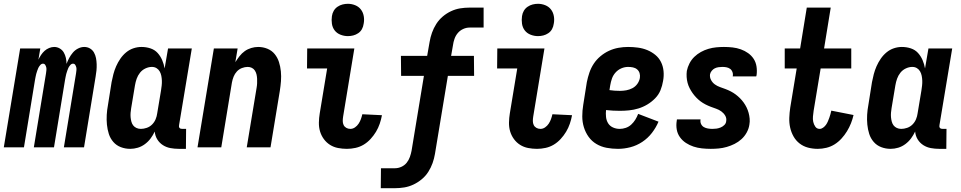

<svg xmlns="http://www.w3.org/2000/svg" viewBox="-37 -775 5057 1010"><path d="M-17 0 69 -520H175L165 -461Q171 -474 179 -486Q187 -498 197.5 -507.5Q208 -517 221.5 -522.5Q235 -528 248 -528Q264 -528 277.5 -520Q291 -512 298.5 -499Q306 -486 309.5 -470.5Q313 -455 313 -439Q319 -455 327 -470Q335 -485 346.5 -498.5Q358 -512 374 -520Q390 -528 406 -528Q423 -528 436.5 -520Q450 -512 457.5 -498.5Q465 -485 468 -469.5Q471 -454 471.5 -437.5Q472 -421 470.5 -404.5Q469 -388 466 -372L405 0H299L363 -389Q364 -397 365 -405Q366 -413 364.5 -420Q363 -427 359 -433.5Q355 -440 347 -440Q339 -440 332.5 -432.5Q326 -425 322.5 -417.5Q319 -410 316.5 -402Q314 -394 311.5 -386Q309 -378 308 -370Q307 -362 305 -354L247 0H141L205 -389Q206 -397 207 -405Q208 -413 206.5 -420Q205 -427 201 -433.5Q197 -440 189 -440Q181 -440 174.5 -432.5Q168 -425 164.5 -417.5Q161 -410 158.5 -402Q156 -394 153.5 -386Q151 -378 150 -370Q149 -362 147 -354L89 0Z M648 8Q622 8 598.5 -1Q575 -10 559 -28.5Q543 -47 535.5 -70.5Q528 -94 525.5 -119.5Q523 -145 524.5 -171Q526 -197 531 -223L550 -343Q554 -364 559.5 -385Q565 -406 574 -426.5Q583 -447 596 -466Q609 -485 626.5 -499.5Q644 -514 665 -521Q686 -528 707 -528Q732 -528 754.5 -520.5Q777 -513 792 -496.5Q807 -480 816 -459Q825 -438 829 -415L847 -520H972L905 -117Q904 -113 904.5 -109Q905 -105 907.5 -102Q910 -99 914 -98Q918 -97 922 -97H942L941 8H904Q881 8 859.5 4Q838 0 820 -11.5Q802 -23 790.5 -41.5Q779 -60 777 -83Q768 -64 755.5 -47Q743 -30 725.5 -17Q708 -4 688 2Q668 8 648 8ZM704 -97Q719 -97 735 -102.5Q751 -108 763 -120Q775 -132 781.5 -147.5Q788 -163 790 -179L810 -299Q812 -312 813.5 -325Q815 -338 814.5 -351Q814 -364 811.5 -376.5Q809 -389 803 -399.5Q797 -410 786.5 -416.5Q776 -423 762 -423Q745 -423 728 -415Q711 -407 699.5 -392.5Q688 -378 682 -361Q676 -344 673 -326L653 -206Q651 -194 650 -182Q649 -170 650 -158.5Q651 -147 654 -135.5Q657 -124 663.5 -115.5Q670 -107 680.5 -102Q691 -97 704 -97Z M1002 0 1088 -520H1213L1201 -448Q1211 -464 1223 -479.5Q1235 -495 1250.5 -506Q1266 -517 1284.5 -522.5Q1303 -528 1321 -528Q1347 -528 1370 -518.5Q1393 -509 1408 -490.5Q1423 -472 1430.5 -448.5Q1438 -425 1440.5 -399.5Q1443 -374 1441 -348Q1439 -322 1435 -297L1386 0H1261L1313 -314Q1315 -325 1315.5 -337Q1316 -349 1315.5 -360.5Q1315 -372 1312.5 -383Q1310 -394 1304 -403.5Q1298 -413 1288 -418Q1278 -423 1266 -423Q1251 -423 1235.5 -417Q1220 -411 1209 -399Q1198 -387 1192 -372Q1186 -357 1183 -341L1127 0Z M1788 8Q1764 8 1741 3.5Q1718 -1 1699 -13Q1680 -25 1666.5 -43.5Q1653 -62 1646.5 -84Q1640 -106 1640.5 -130.5Q1641 -155 1645 -179L1684 -415H1578L1579 -520H1827L1768 -162Q1766 -150 1766 -138.5Q1766 -127 1770.5 -117.5Q1775 -108 1784.5 -102.5Q1794 -97 1806 -97Q1819 -97 1830.5 -105Q1842 -113 1849.5 -124.5Q1857 -136 1861.5 -148.5Q1866 -161 1869 -174L1972 -169V-168Q1968 -146 1960.5 -124Q1953 -102 1941 -82Q1929 -62 1912.5 -44Q1896 -26 1876 -14Q1856 -2 1833 3Q1810 8 1788 8ZM1793 -585Q1773 -585 1754 -592.5Q1735 -600 1723.5 -615Q1712 -630 1709 -650Q1706 -670 1709 -690Q1711 -705 1718.5 -718Q1726 -731 1738.5 -739.5Q1751 -748 1765 -751.5Q1779 -755 1793 -755Q1813 -755 1831.5 -747.5Q1850 -740 1861.5 -725Q1873 -710 1876.5 -690Q1880 -670 1876 -650Q1874 -635 1867 -622Q1860 -609 1847.5 -600.5Q1835 -592 1821 -588.5Q1807 -585 1793 -585Z M1966 215 1967 110H2041Q2058 110 2074.5 102.5Q2091 95 2102 81.5Q2113 68 2119 51Q2125 34 2128 18L2193 -376H2073L2072 -481H2210L2223 -555Q2227 -579 2235.5 -603Q2244 -627 2258 -649Q2272 -671 2292 -688Q2312 -705 2335.5 -716Q2359 -727 2383.5 -731Q2408 -735 2433 -735H2507V-630H2433Q2416 -630 2399.5 -622.5Q2383 -615 2371.5 -601.5Q2360 -588 2354 -571Q2348 -554 2346 -538L2336 -481H2456L2457 -376H2319L2251 35Q2247 59 2238.5 83Q2230 107 2216 129Q2202 151 2181.5 168Q2161 185 2137.5 196Q2114 207 2089.5 211Q2065 215 2040 215Z M2788 8Q2764 8 2741 3.5Q2718 -1 2699 -13Q2680 -25 2666.5 -43.5Q2653 -62 2646.5 -84Q2640 -106 2640.5 -130.5Q2641 -155 2645 -179L2684 -415H2578L2579 -520H2827L2768 -162Q2766 -150 2766 -138.5Q2766 -127 2770.5 -117.5Q2775 -108 2784.5 -102.5Q2794 -97 2806 -97Q2819 -97 2830.5 -105Q2842 -113 2849.5 -124.5Q2857 -136 2861.5 -148.5Q2866 -161 2869 -174L2972 -169V-168Q2968 -146 2960.5 -124Q2953 -102 2941 -82Q2929 -62 2912.5 -44Q2896 -26 2876 -14Q2856 -2 2833 3Q2810 8 2788 8ZM2793 -585Q2773 -585 2754 -592.5Q2735 -600 2723.5 -615Q2712 -630 2709 -650Q2706 -670 2709 -690Q2711 -705 2718.5 -718Q2726 -731 2738.5 -739.5Q2751 -748 2765 -751.5Q2779 -755 2793 -755Q2813 -755 2831.5 -747.5Q2850 -740 2861.5 -725Q2873 -710 2876.5 -690Q2880 -670 2876 -650Q2874 -635 2867 -622Q2860 -609 2847.5 -600.5Q2835 -592 2821 -588.5Q2807 -585 2793 -585Z M3214 8Q3183 8 3154 2.5Q3125 -3 3100.5 -17.5Q3076 -32 3059.5 -55Q3043 -78 3034.5 -105.5Q3026 -133 3026 -163Q3026 -193 3031 -223L3050 -343Q3055 -368 3063.5 -393Q3072 -418 3086.5 -440Q3101 -462 3122 -479.5Q3143 -497 3167 -508Q3191 -519 3216.5 -523.5Q3242 -528 3267 -528Q3293 -528 3319 -524.5Q3345 -521 3368 -511.5Q3391 -502 3410 -486.5Q3429 -471 3440 -449Q3451 -427 3453.5 -401Q3456 -375 3451 -349Q3447 -324 3437.5 -300.5Q3428 -277 3409.5 -258Q3391 -239 3368.5 -225.5Q3346 -212 3321.5 -204.5Q3297 -197 3272.5 -194.5Q3248 -192 3224 -192Q3205 -192 3187.5 -193Q3170 -194 3151 -196Q3149 -178 3151 -159.5Q3153 -141 3162 -126.5Q3171 -112 3187.5 -104.5Q3204 -97 3223 -97Q3239 -97 3255 -102.5Q3271 -108 3283.5 -119.5Q3296 -131 3305 -145.5Q3314 -160 3320 -176L3427 -135Q3414 -104 3392.5 -76Q3371 -48 3341.5 -28.5Q3312 -9 3279 -0.5Q3246 8 3214 8ZM3224 -297Q3241 -297 3257.5 -300Q3274 -303 3289.5 -311Q3305 -319 3315.5 -333.5Q3326 -348 3329 -365Q3331 -378 3327.5 -390Q3324 -402 3314.5 -410Q3305 -418 3292.5 -420.5Q3280 -423 3267 -423Q3249 -423 3231.5 -415.5Q3214 -408 3201 -393.5Q3188 -379 3182 -361.5Q3176 -344 3173 -326L3169 -301Q3182 -299 3196 -298Q3210 -297 3224 -297Z M3702 8Q3678 8 3655 5.5Q3632 3 3611 -4Q3590 -11 3571.5 -23Q3553 -35 3540 -53Q3527 -71 3523 -93.5Q3519 -116 3523 -140L3524 -147H3648V-145Q3646 -133 3651 -122.5Q3656 -112 3665.5 -106.5Q3675 -101 3687 -99Q3699 -97 3711 -97Q3722 -97 3732.5 -98.5Q3743 -100 3754 -104.5Q3765 -109 3773.5 -117.5Q3782 -126 3783 -137Q3786 -153 3778 -166.5Q3770 -180 3757.5 -189Q3745 -198 3730.5 -203Q3716 -208 3701.5 -213.5Q3687 -219 3673.5 -226Q3660 -233 3648 -242Q3636 -251 3625.5 -262Q3615 -273 3606.5 -285Q3598 -297 3591 -310.5Q3584 -324 3580 -339Q3576 -354 3575 -370Q3574 -386 3576 -402Q3580 -422 3590 -441.5Q3600 -461 3615.5 -476Q3631 -491 3650 -501.5Q3669 -512 3689.5 -518Q3710 -524 3730.5 -526Q3751 -528 3771 -528Q3794 -528 3816.5 -525.5Q3839 -523 3860 -515.5Q3881 -508 3898.5 -495.5Q3916 -483 3927.5 -465.5Q3939 -448 3942.5 -425.5Q3946 -403 3943 -380L3941 -373H3817L3818 -375Q3820 -386 3816 -396.5Q3812 -407 3803.5 -413Q3795 -419 3784.5 -421Q3774 -423 3763 -423Q3753 -423 3742.5 -421.5Q3732 -420 3723 -415.5Q3714 -411 3707 -402.5Q3700 -394 3698 -384Q3696 -368 3703.5 -354Q3711 -340 3723.5 -331Q3736 -322 3750.5 -317Q3765 -312 3779.5 -306.5Q3794 -301 3807.5 -294Q3821 -287 3833 -278Q3845 -269 3855.5 -258.5Q3866 -248 3875 -235.5Q3884 -223 3890.5 -209.5Q3897 -196 3901 -181.5Q3905 -167 3906.5 -151Q3908 -135 3905 -119Q3902 -98 3891 -78Q3880 -58 3863.5 -43Q3847 -28 3827 -18Q3807 -8 3786 -2Q3765 4 3744 6Q3723 8 3702 8Z M4265 8Q4238 8 4213.5 1.5Q4189 -5 4169.5 -20Q4150 -35 4137.5 -57Q4125 -79 4119.5 -104Q4114 -129 4115 -155.5Q4116 -182 4120 -209L4154 -415H4091V-520H4172L4207 -735H4333L4298 -520H4441V-415H4280L4243 -192Q4241 -177 4239.5 -162.5Q4238 -148 4241 -134Q4244 -120 4252 -108.5Q4260 -97 4275 -97Q4284 -97 4293 -103.5Q4302 -110 4308 -118.5Q4314 -127 4318 -136.5Q4322 -146 4325.5 -155.5Q4329 -165 4331.5 -174.5Q4334 -184 4336 -193L4453 -170Q4448 -148 4439.5 -126.5Q4431 -105 4418.5 -84.5Q4406 -64 4389.5 -46Q4373 -28 4353 -15.5Q4333 -3 4310 2.5Q4287 8 4265 8Z M4648 8Q4622 8 4598.5 -1Q4575 -10 4559 -28.5Q4543 -47 4535.5 -70.5Q4528 -94 4525.5 -119.5Q4523 -145 4524.5 -171Q4526 -197 4531 -223L4550 -343Q4554 -364 4559.5 -385Q4565 -406 4574 -426.5Q4583 -447 4596 -466Q4609 -485 4626.5 -499.5Q4644 -514 4665 -521Q4686 -528 4707 -528Q4732 -528 4754.5 -520.5Q4777 -513 4792 -496.5Q4807 -480 4816 -459Q4825 -438 4829 -415L4847 -520H4972L4905 -117Q4904 -113 4904.5 -109Q4905 -105 4907.5 -102Q4910 -99 4914 -98Q4918 -97 4922 -97H4942L4941 8H4904Q4881 8 4859.5 4Q4838 0 4820 -11.5Q4802 -23 4790.5 -41.5Q4779 -60 4777 -83Q4768 -64 4755.5 -47Q4743 -30 4725.5 -17Q4708 -4 4688 2Q4668 8 4648 8ZM4704 -97Q4719 -97 4735 -102.5Q4751 -108 4763 -120Q4775 -132 4781.5 -147.5Q4788 -163 4790 -179L4810 -299Q4812 -312 4813.5 -325Q4815 -338 4814.5 -351Q4814 -364 4811.5 -376.5Q4809 -389 4803 -399.5Q4797 -410 4786.5 -416.5Q4776 -423 4762 -423Q4745 -423 4728 -415Q4711 -407 4699.5 -392.5Q4688 -378 4682 -361Q4676 -344 4673 -326L4653 -206Q4651 -194 4650 -182Q4649 -170 4650 -158.5Q4651 -147 4654 -135.5Q4657 -124 4663.5 -115.5Q4670 -107 4680.5 -102Q4691 -97 4704 -97Z"/></svg>

Font: Iosevka Term Curly Extrabold
Style: Italic
Weight: 800
Italic angle: -9°
Designer: Belleve Invis
Foundry: Belleve Invis
Version: Version 32.3.0